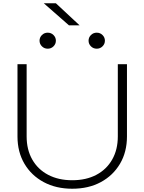

<svg xmlns="http://www.w3.org/2000/svg" viewBox="-20 -1143 884 1175"><path d="M322 -1123 467 -988H402L248 -1123ZM272 -845Q251 -845 236.5 -859.5Q222 -874 222 -894Q222 -914 236.5 -928.5Q251 -943 272 -943Q293 -943 307.5 -928.5Q322 -914 322 -894Q322 -874 307.5 -859.5Q293 -845 272 -845ZM572 -845Q551 -845 536.5 -859.5Q522 -874 522 -894Q522 -914 536.5 -928.5Q551 -943 572 -943Q593 -943 607.5 -928.5Q622 -914 622 -894Q622 -874 607.5 -859.5Q593 -845 572 -845ZM143 -308Q143 -227 177.5 -166.5Q212 -106 275 -73Q338 -40 422 -40Q507 -40 569.5 -73Q632 -106 666.5 -166.5Q701 -227 701 -308V-750H757V-308Q757 -213 714.5 -141Q672 -69 597 -28.5Q522 12 422 12Q323 12 247.5 -28.5Q172 -69 129.5 -141Q87 -213 87 -308V-750H143Z"/></svg>

Font: Bounded
Style: Regular
Weight: 200
Designer: Vlad Churkin
Version: Version 1.0